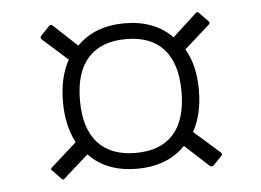

<svg xmlns="http://www.w3.org/2000/svg" viewBox="-38 -556 659 484"><g transform="rotate(-5 292.0 -314.5)"><path d="M107 -121Q104 -117 100 -121L78 -144Q73 -148 78 -152L143 -210Q132 -231 126 -257Q120 -283 120 -314Q120 -376 144 -419L80 -476Q76 -480 80 -485L102 -508Q107 -512 111 -508L171 -452Q216 -498 292 -498Q367 -498 412 -452L473 -508Q477 -512 481 -508L503 -485Q508 -480 503 -476L439 -419Q464 -377 464 -314Q464 -253 440 -210L506 -152Q510 -148 506 -144L484 -121Q480 -118 475 -121L414 -177Q369 -130 292 -130Q214 -130 170 -177ZM292 -170Q355 -170 387.5 -206.5Q420 -243 420 -314Q420 -385 387.5 -421.5Q355 -458 292 -458Q229 -458 196 -421.5Q163 -385 163 -314Q163 -243 196 -206.5Q229 -170 292 -170Z"/></g></svg>

Font: Sofia Sans Semi Condensed Light
Style: Regular
Weight: 300
Designer: Botio Nikoltchev, Ani Petrova
Foundry: lettersoup
Version: Version 4.100; ttfautohint (v1.8.4.7-5d5b)